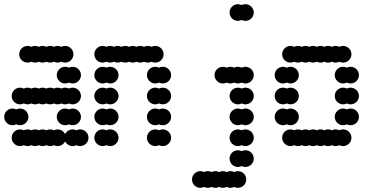

<svg xmlns="http://www.w3.org/2000/svg" viewBox="-20 -700 1768 920"><path d="M36 -40C36 -18 54 0 76 0C82.5 0 88.6 -1.6 94 -4.3C99.4 -1.6 105.5 0 112 0C118.5 0 124.6 -1.6 130 -4.3C135.4 -1.6 141.5 0 148 0C154.5 0 160.6 -1.6 166 -4.3C171.4 -1.6 177.5 0 184 0C190.5 0 196.6 -1.6 202 -4.3C207.4 -1.6 213.5 0 220 0C226.5 0 232.6 -1.6 238 -4.3C243.4 -1.6 249.5 0 256 0C271.8 0 285.5 -9.3 292 -22.6C298.5 -9.3 312.2 0 328 0C334.5 0 340.6 -1.6 346 -4.3C351.4 -1.6 357.5 0 364 0C386 0 404 -18 404 -40C404 -62 386 -80 364 -80C357.5 -80 351.4 -78.4 346 -75.7C340.6 -78.4 334.5 -80 328 -80C312.2 -80 298.5 -70.7 292 -57.4C285.5 -70.7 271.8 -80 256 -80C249.5 -80 243.4 -78.4 238 -75.7C232.6 -78.4 226.5 -80 220 -80C213.5 -80 207.4 -78.4 202 -75.7C196.6 -78.4 190.5 -80 184 -80C177.5 -80 171.4 -78.4 166 -75.7C160.6 -78.4 154.5 -80 148 -80C141.5 -80 135.4 -78.4 130 -75.7C124.6 -78.4 118.5 -80 112 -80C105.5 -80 99.4 -78.4 94 -75.7C88.6 -78.4 82.5 -80 76 -80C54 -80 36 -62 36 -40ZM252 -140C252 -118 270 -100 292 -100C298.5 -100 304.6 -101.6 310 -104.3C315.4 -101.6 321.5 -100 328 -100C350 -100 368 -118 368 -140C368 -162 350 -180 328 -180C321.5 -180 315.4 -178.4 310 -175.7C304.6 -178.4 298.5 -180 292 -180C270 -180 252 -162 252 -140ZM0 -140C0 -118 18 -100 40 -100C46.5 -100 52.6 -101.6 58 -104.3C63.4 -101.6 69.5 -100 76 -100C98 -100 116 -118 116 -140C116 -162 98 -180 76 -180C69.5 -180 63.4 -178.4 58 -175.7C52.6 -178.4 46.5 -180 40 -180C18 -180 0 -162 0 -140ZM36 -240C36 -218 54 -200 76 -200C82.5 -200 88.6 -201.6 94 -204.3C99.4 -201.6 105.5 -200 112 -200C118.5 -200 124.6 -201.6 130 -204.3C135.4 -201.6 141.5 -200 148 -200C154.5 -200 160.6 -201.6 166 -204.3C171.4 -201.6 177.5 -200 184 -200C190.5 -200 196.6 -201.6 202 -204.3C207.4 -201.6 213.5 -200 220 -200C226.5 -200 232.6 -201.6 238 -204.3C243.4 -201.6 249.5 -200 256 -200C262.5 -200 268.6 -201.6 274 -204.3C279.4 -201.6 285.5 -200 292 -200C298.5 -200 304.6 -201.6 310 -204.3C315.4 -201.6 321.5 -200 328 -200C350 -200 368 -218 368 -240C368 -262 350 -280 328 -280C321.5 -280 315.4 -278.4 310 -275.7C304.6 -278.4 298.5 -280 292 -280C285.5 -280 279.4 -278.4 274 -275.7C268.6 -278.4 262.5 -280 256 -280C249.5 -280 243.4 -278.4 238 -275.7C232.6 -278.4 226.5 -280 220 -280C213.5 -280 207.4 -278.4 202 -275.7C196.6 -278.4 190.5 -280 184 -280C177.5 -280 171.4 -278.4 166 -275.7C160.6 -278.4 154.5 -280 148 -280C141.5 -280 135.4 -278.4 130 -275.7C124.6 -278.4 118.5 -280 112 -280C105.5 -280 99.4 -278.4 94 -275.7C88.6 -278.4 82.5 -280 76 -280C54 -280 36 -262 36 -240ZM252 -340C252 -318 270 -300 292 -300C298.5 -300 304.6 -301.6 310 -304.3C315.4 -301.6 321.5 -300 328 -300C350 -300 368 -318 368 -340C368 -362 350 -380 328 -380C321.5 -380 315.4 -378.4 310 -375.7C304.6 -378.4 298.5 -380 292 -380C270 -380 252 -362 252 -340ZM72 -440C72 -418 90 -400 112 -400C118.5 -400 124.6 -401.6 130 -404.3C135.4 -401.6 141.5 -400 148 -400C154.5 -400 160.6 -401.6 166 -404.3C171.4 -401.6 177.5 -400 184 -400C190.5 -400 196.6 -401.6 202 -404.3C207.4 -401.6 213.5 -400 220 -400C226.5 -400 232.6 -401.6 238 -404.3C243.4 -401.6 249.5 -400 256 -400C262.5 -400 268.6 -401.6 274 -404.3C279.4 -401.6 285.5 -400 292 -400C314 -400 332 -418 332 -440C332 -462 314 -480 292 -480C285.5 -480 279.4 -478.4 274 -475.7C268.6 -478.4 262.5 -480 256 -480C249.5 -480 243.4 -478.4 238 -475.7C232.6 -478.4 226.5 -480 220 -480C213.5 -480 207.4 -478.4 202 -475.7C196.6 -478.4 190.5 -480 184 -480C177.5 -480 171.4 -478.4 166 -475.7C160.6 -478.4 154.5 -480 148 -480C141.5 -480 135.4 -478.4 130 -475.7C124.6 -478.4 118.5 -480 112 -480C90 -480 72 -462 72 -440Z M684 -40C684 -18 702 0 724 0C730.5 0 736.6 -1.6 742 -4.3C747.4 -1.6 753.5 0 760 0C782 0 800 -18 800 -40C800 -62 782 -80 760 -80C753.5 -80 747.4 -78.4 742 -75.7C736.6 -78.4 730.5 -80 724 -80C702 -80 684 -62 684 -40ZM432 -40C432 -18 450 0 472 0C478.5 0 484.6 -1.6 490 -4.3C495.4 -1.6 501.5 0 508 0C530 0 548 -18 548 -40C548 -62 530 -80 508 -80C501.5 -80 495.4 -78.4 490 -75.7C484.6 -78.4 478.5 -80 472 -80C450 -80 432 -62 432 -40ZM684 -140C684 -118 702 -100 724 -100C730.5 -100 736.6 -101.6 742 -104.3C747.4 -101.6 753.5 -100 760 -100C782 -100 800 -118 800 -140C800 -162 782 -180 760 -180C753.5 -180 747.4 -178.4 742 -175.7C736.6 -178.4 730.5 -180 724 -180C702 -180 684 -162 684 -140ZM432 -140C432 -118 450 -100 472 -100C478.5 -100 484.6 -101.6 490 -104.3C495.4 -101.6 501.5 -100 508 -100C530 -100 548 -118 548 -140C548 -162 530 -180 508 -180C501.5 -180 495.4 -178.4 490 -175.7C484.6 -178.4 478.5 -180 472 -180C450 -180 432 -162 432 -140ZM684 -240C684 -218 702 -200 724 -200C730.5 -200 736.6 -201.6 742 -204.3C747.4 -201.6 753.5 -200 760 -200C782 -200 800 -218 800 -240C800 -262 782 -280 760 -280C753.5 -280 747.4 -278.4 742 -275.7C736.6 -278.4 730.5 -280 724 -280C702 -280 684 -262 684 -240ZM432 -240C432 -218 450 -200 472 -200C478.5 -200 484.6 -201.6 490 -204.3C495.4 -201.6 501.5 -200 508 -200C530 -200 548 -218 548 -240C548 -262 530 -280 508 -280C501.5 -280 495.4 -278.4 490 -275.7C484.6 -278.4 478.5 -280 472 -280C450 -280 432 -262 432 -240ZM684 -340C684 -318 702 -300 724 -300C730.5 -300 736.6 -301.6 742 -304.3C747.4 -301.6 753.5 -300 760 -300C782 -300 800 -318 800 -340C800 -362 782 -380 760 -380C753.5 -380 747.4 -378.4 742 -375.7C736.6 -378.4 730.5 -380 724 -380C702 -380 684 -362 684 -340ZM432 -340C432 -318 450 -300 472 -300C478.5 -300 484.6 -301.6 490 -304.3C495.4 -301.6 501.5 -300 508 -300C530 -300 548 -318 548 -340C548 -362 530 -380 508 -380C501.5 -380 495.4 -378.4 490 -375.7C484.6 -378.4 478.5 -380 472 -380C450 -380 432 -362 432 -340ZM432 -440C432 -418 450 -400 472 -400C478.5 -400 484.6 -401.6 490 -404.3C495.4 -401.6 501.5 -400 508 -400C514.5 -400 520.6 -401.6 526 -404.3C531.4 -401.6 537.5 -400 544 -400C550.5 -400 556.6 -401.6 562 -404.3C567.4 -401.6 573.5 -400 580 -400C586.5 -400 592.6 -401.6 598 -404.3C603.4 -401.6 609.5 -400 616 -400C622.5 -400 628.6 -401.6 634 -404.3C639.4 -401.6 645.5 -400 652 -400C658.5 -400 664.6 -401.6 670 -404.3C675.4 -401.6 681.5 -400 688 -400C694.5 -400 700.6 -401.6 706 -404.3C711.4 -401.6 717.5 -400 724 -400C746 -400 764 -418 764 -440C764 -462 746 -480 724 -480C717.5 -480 711.4 -478.4 706 -475.7C700.6 -478.4 694.5 -480 688 -480C681.5 -480 675.4 -478.4 670 -475.7C664.6 -478.4 658.5 -480 652 -480C645.5 -480 639.4 -478.4 634 -475.7C628.6 -478.4 622.5 -480 616 -480C609.5 -480 603.4 -478.4 598 -475.7C592.6 -478.4 586.5 -480 580 -480C573.5 -480 567.4 -478.4 562 -475.7C556.6 -478.4 550.5 -480 544 -480C537.5 -480 531.4 -478.4 526 -475.7C520.6 -478.4 514.5 -480 508 -480C501.5 -480 495.4 -478.4 490 -475.7C484.6 -478.4 478.5 -480 472 -480C450 -480 432 -462 432 -440Z M900 160C900 182 918 200 940 200C946.5 200 952.6 198.4 958 195.7C963.4 198.4 969.5 200 976 200C982.5 200 988.6 198.4 994 195.7C999.4 198.4 1005.5 200 1012 200C1018.5 200 1024.6 198.4 1030 195.7C1035.4 198.4 1041.5 200 1048 200C1054.5 200 1060.6 198.4 1066 195.7C1071.4 198.4 1077.5 200 1084 200C1090.5 200 1096.6 198.4 1102 195.7C1107.4 198.4 1113.5 200 1120 200C1142 200 1160 182 1160 160C1160 138 1142 120 1120 120C1113.5 120 1107.4 121.6 1102 124.3C1096.6 121.6 1090.5 120 1084 120C1077.5 120 1071.4 121.6 1066 124.3C1060.6 121.6 1054.5 120 1048 120C1041.5 120 1035.4 121.6 1030 124.3C1024.6 121.6 1018.5 120 1012 120C1005.5 120 999.4 121.6 994 124.3C988.6 121.6 982.5 120 976 120C969.5 120 963.4 121.6 958 124.3C952.6 121.6 946.5 120 940 120C918 120 900 138 900 160ZM1080 60C1080 82 1098 100 1120 100C1126.5 100 1132.6 98.4 1138 95.7C1143.4 98.4 1149.5 100 1156 100C1178 100 1196 82 1196 60C1196 38 1178 20 1156 20C1149.5 20 1143.4 21.6 1138 24.3C1132.6 21.6 1126.5 20 1120 20C1098 20 1080 38 1080 60ZM1080 -40C1080 -18 1098 0 1120 0C1126.5 0 1132.6 -1.6 1138 -4.3C1143.4 -1.6 1149.5 0 1156 0C1178 0 1196 -18 1196 -40C1196 -62 1178 -80 1156 -80C1149.5 -80 1143.4 -78.4 1138 -75.7C1132.6 -78.4 1126.5 -80 1120 -80C1098 -80 1080 -62 1080 -40ZM1080 -140C1080 -118 1098 -100 1120 -100C1126.5 -100 1132.6 -101.6 1138 -104.3C1143.4 -101.6 1149.5 -100 1156 -100C1178 -100 1196 -118 1196 -140C1196 -162 1178 -180 1156 -180C1149.5 -180 1143.4 -178.4 1138 -175.7C1132.6 -178.4 1126.5 -180 1120 -180C1098 -180 1080 -162 1080 -140ZM1080 -240C1080 -218 1098 -200 1120 -200C1126.5 -200 1132.6 -201.6 1138 -204.3C1143.4 -201.6 1149.5 -200 1156 -200C1178 -200 1196 -218 1196 -240C1196 -262 1178 -280 1156 -280C1149.5 -280 1143.4 -278.4 1138 -275.7C1132.6 -278.4 1126.5 -280 1120 -280C1098 -280 1080 -262 1080 -240ZM1008 -340C1008 -318 1026 -300 1048 -300C1054.5 -300 1060.6 -301.6 1066 -304.3C1071.4 -301.6 1077.5 -300 1084 -300C1090.5 -300 1096.6 -301.6 1102 -304.3C1107.4 -301.6 1113.5 -300 1120 -300C1126.5 -300 1132.6 -301.6 1138 -304.3C1143.4 -301.6 1149.5 -300 1156 -300C1178 -300 1196 -318 1196 -340C1196 -362 1178 -380 1156 -380C1149.5 -380 1143.4 -378.4 1138 -375.7C1132.6 -378.4 1126.5 -380 1120 -380C1113.5 -380 1107.4 -378.4 1102 -375.7C1096.6 -378.4 1090.5 -380 1084 -380C1077.5 -380 1071.4 -378.4 1066 -375.7C1060.6 -378.4 1054.5 -380 1048 -380C1026 -380 1008 -362 1008 -340ZM1080 -640C1080 -618 1098 -600 1120 -600C1126.5 -600 1132.6 -601.6 1138 -604.3C1143.4 -601.6 1149.5 -600 1156 -600C1178 -600 1196 -618 1196 -640C1196 -662 1178 -680 1156 -680C1149.5 -680 1143.4 -678.4 1138 -675.7C1132.6 -678.4 1126.5 -680 1120 -680C1098 -680 1080 -662 1080 -640Z M1332 -40C1332 -18 1350 0 1372 0C1378.5 0 1384.6 -1.6 1390 -4.3C1395.4 -1.6 1401.5 0 1408 0C1414.5 0 1420.6 -1.6 1426 -4.3C1431.4 -1.6 1437.5 0 1444 0C1450.5 0 1456.6 -1.6 1462 -4.3C1467.4 -1.6 1473.5 0 1480 0C1486.5 0 1492.6 -1.6 1498 -4.3C1503.4 -1.6 1509.5 0 1516 0C1522.5 0 1528.6 -1.6 1534 -4.3C1539.4 -1.6 1545.5 0 1552 0C1558.5 0 1564.6 -1.6 1570 -4.3C1575.4 -1.6 1581.5 0 1588 0C1594.5 0 1600.6 -1.6 1606 -4.3C1611.4 -1.6 1617.5 0 1624 0C1646 0 1664 -18 1664 -40C1664 -62 1646 -80 1624 -80C1617.5 -80 1611.4 -78.4 1606 -75.7C1600.6 -78.4 1594.5 -80 1588 -80C1581.5 -80 1575.4 -78.4 1570 -75.7C1564.6 -78.4 1558.5 -80 1552 -80C1545.5 -80 1539.4 -78.4 1534 -75.7C1528.6 -78.4 1522.5 -80 1516 -80C1509.5 -80 1503.4 -78.4 1498 -75.7C1492.6 -78.4 1486.5 -80 1480 -80C1473.5 -80 1467.4 -78.4 1462 -75.7C1456.6 -78.4 1450.5 -80 1444 -80C1437.5 -80 1431.4 -78.4 1426 -75.7C1420.6 -78.4 1414.5 -80 1408 -80C1401.5 -80 1395.4 -78.4 1390 -75.7C1384.6 -78.4 1378.5 -80 1372 -80C1350 -80 1332 -62 1332 -40ZM1584 -140C1584 -118 1602 -100 1624 -100C1630.5 -100 1636.6 -101.6 1642 -104.3C1647.4 -101.6 1653.5 -100 1660 -100C1682 -100 1700 -118 1700 -140C1700 -162 1682 -180 1660 -180C1653.5 -180 1647.4 -178.4 1642 -175.7C1636.6 -178.4 1630.5 -180 1624 -180C1602 -180 1584 -162 1584 -140ZM1296 -140C1296 -118 1314 -100 1336 -100C1342.5 -100 1348.6 -101.6 1354 -104.3C1359.4 -101.6 1365.5 -100 1372 -100C1394 -100 1412 -118 1412 -140C1412 -162 1394 -180 1372 -180C1365.5 -180 1359.4 -178.4 1354 -175.7C1348.6 -178.4 1342.5 -180 1336 -180C1314 -180 1296 -162 1296 -140ZM1584 -240C1584 -218 1602 -200 1624 -200C1630.5 -200 1636.6 -201.6 1642 -204.3C1647.4 -201.6 1653.5 -200 1660 -200C1682 -200 1700 -218 1700 -240C1700 -262 1682 -280 1660 -280C1653.5 -280 1647.4 -278.4 1642 -275.7C1636.6 -278.4 1630.5 -280 1624 -280C1602 -280 1584 -262 1584 -240ZM1296 -240C1296 -218 1314 -200 1336 -200C1342.5 -200 1348.6 -201.6 1354 -204.3C1359.4 -201.6 1365.5 -200 1372 -200C1394 -200 1412 -218 1412 -240C1412 -262 1394 -280 1372 -280C1365.5 -280 1359.4 -278.4 1354 -275.7C1348.6 -278.4 1342.5 -280 1336 -280C1314 -280 1296 -262 1296 -240ZM1584 -340C1584 -318 1602 -300 1624 -300C1630.5 -300 1636.6 -301.6 1642 -304.3C1647.4 -301.6 1653.5 -300 1660 -300C1682 -300 1700 -318 1700 -340C1700 -362 1682 -380 1660 -380C1653.5 -380 1647.4 -378.4 1642 -375.7C1636.6 -378.4 1630.5 -380 1624 -380C1602 -380 1584 -362 1584 -340ZM1296 -340C1296 -318 1314 -300 1336 -300C1342.5 -300 1348.6 -301.6 1354 -304.3C1359.4 -301.6 1365.5 -300 1372 -300C1394 -300 1412 -318 1412 -340C1412 -362 1394 -380 1372 -380C1365.5 -380 1359.4 -378.4 1354 -375.7C1348.6 -378.4 1342.5 -380 1336 -380C1314 -380 1296 -362 1296 -340ZM1332 -440C1332 -418 1350 -400 1372 -400C1378.5 -400 1384.6 -401.6 1390 -404.3C1395.4 -401.6 1401.5 -400 1408 -400C1414.5 -400 1420.6 -401.6 1426 -404.3C1431.4 -401.6 1437.5 -400 1444 -400C1450.5 -400 1456.6 -401.6 1462 -404.3C1467.4 -401.6 1473.5 -400 1480 -400C1486.5 -400 1492.6 -401.6 1498 -404.3C1503.4 -401.6 1509.5 -400 1516 -400C1522.5 -400 1528.6 -401.6 1534 -404.3C1539.4 -401.6 1545.5 -400 1552 -400C1558.5 -400 1564.6 -401.6 1570 -404.3C1575.4 -401.6 1581.5 -400 1588 -400C1594.5 -400 1600.6 -401.6 1606 -404.3C1611.4 -401.6 1617.5 -400 1624 -400C1646 -400 1664 -418 1664 -440C1664 -462 1646 -480 1624 -480C1617.5 -480 1611.4 -478.4 1606 -475.7C1600.6 -478.4 1594.5 -480 1588 -480C1581.5 -480 1575.4 -478.4 1570 -475.7C1564.6 -478.4 1558.5 -480 1552 -480C1545.5 -480 1539.4 -478.4 1534 -475.7C1528.6 -478.4 1522.5 -480 1516 -480C1509.5 -480 1503.4 -478.4 1498 -475.7C1492.6 -478.4 1486.5 -480 1480 -480C1473.5 -480 1467.4 -478.4 1462 -475.7C1456.6 -478.4 1450.5 -480 1444 -480C1437.5 -480 1431.4 -478.4 1426 -475.7C1420.6 -478.4 1414.5 -480 1408 -480C1401.5 -480 1395.4 -478.4 1390 -475.7C1384.6 -478.4 1378.5 -480 1372 -480C1350 -480 1332 -462 1332 -440Z"/></svg>

Font: Dotrice Condensed
Style: Bold
Weight: 700
Width: 2
Monospace: yes
Designer: Paul Flo Williams
Foundry: His Deeds Are Dust
Version: Version 1.001